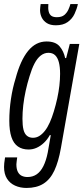

<svg xmlns="http://www.w3.org/2000/svg" viewBox="-30 -743 412 949"><path d="M101 186Q70 186 44.5 174.5Q19 163 4.5 140Q-10 117 -10 82Q-10 74 -9 63.5Q-8 53 -5 35H55Q54 45 52.5 53.5Q51 62 51 69Q51 92 58 106Q65 120 77.5 126Q90 132 106 132Q132 132 151.5 118.5Q171 105 184.5 78Q198 51 206 11Q210 -10 213.5 -32Q217 -54 221 -75H216Q204 -53 187 -37Q170 -21 151 -12.5Q132 -4 111 -4Q80 -4 58.5 -19Q37 -34 26.5 -65.5Q16 -97 16 -146Q16 -199 24 -253Q32 -307 47 -355Q71 -445 109 -491.5Q147 -538 200 -538Q244 -538 264.5 -514Q285 -490 292 -456H297L315 -526H362L271 -11Q259 57 238.5 100.5Q218 144 184.5 165Q151 186 101 186ZM133 -62Q150 -62 164.5 -71Q179 -80 192 -96.5Q205 -113 216 -137.5Q227 -162 236 -192Q246 -225 253 -257Q260 -289 263.5 -319.5Q267 -350 267 -378Q267 -412 261 -435Q255 -458 242.5 -470Q230 -482 209 -482Q189 -482 171.5 -468.5Q154 -455 140.5 -429Q127 -403 116 -366Q105 -331 97 -294.5Q89 -258 85 -223Q81 -188 81 -156Q81 -123 86 -102.5Q91 -82 103 -72Q115 -62 133 -62ZM246 -618Q219 -618 202 -628.5Q185 -639 176.5 -656Q168 -673 168 -693Q168 -700 169 -708Q170 -716 171 -723H209Q207 -701 210.5 -686.5Q214 -672 223.5 -665Q233 -658 251 -658Q275 -658 288 -669Q301 -680 308 -695.5Q315 -711 318 -723H355Q350 -699 338.5 -674.5Q327 -650 304.5 -634Q282 -618 246 -618Z"/></svg>

Font: Archivo ExtraCondensed Light
Style: Italic
Weight: 300
Width: 2
Italic angle: -10°
Designer: Hector Gatti
Foundry: Omnibus-Type
Version: Version 2.001